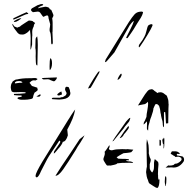

<svg xmlns="http://www.w3.org/2000/svg" viewBox="-20 -784 958 945"><path d="M137 -743Q147 -748 153.5 -752Q160 -756 164 -758Q168 -760 176 -762Q180 -764 185 -764Q190 -764 192 -762.5Q194 -761 191 -758Q168 -750 167 -743Q174 -746 185 -747.5Q196 -749 203 -751Q211 -751 221 -746Q222 -745 223 -743Q224 -741 225 -739Q226 -738 229 -737Q232 -736 233 -734L235 -729Q236 -726 238 -722.5Q240 -719 241 -715Q243 -711 243 -708Q243 -704 237 -694Q239 -680 239 -672V-649Q239 -618 238 -629L240 -575Q240 -567 236.5 -566Q233 -565 232 -571Q232 -577 231 -598.5Q230 -620 226 -627L225 -629Q224 -631 224 -636Q224 -643 226 -653L227 -665Q226 -671 223 -679.5Q220 -688 219 -694Q219 -701 216 -707L211 -708Q208 -708 202 -705L194 -701Q190 -703 185.5 -710.5Q181 -718 177 -722.5Q173 -727 166 -727Q163 -727 142 -724Q134 -729 132 -735Q132 -736 134 -739Q136 -742 137 -743ZM614 -675Q631 -701 641.5 -712.5Q652 -724 666 -726L675 -727Q684 -727 684 -722Q681 -710 673 -696.5Q665 -683 656 -670Q653 -664 645 -652Q639 -641 625.5 -621.5Q612 -602 609 -598Q608 -596 605 -596Q602 -596 601 -599Q604 -605 620 -636.5Q636 -668 639 -680Q636 -681 628.5 -672.5Q621 -664 618 -659L543 -526Q540 -523 517 -496Q503 -478 498 -478L497 -480Q497 -482 500 -491ZM97 -709Q99 -710 105 -712.5Q111 -715 117 -715Q119 -715 119 -718Q118 -719 111 -724Q93 -717 46 -694Q45 -693 45.5 -690.5Q46 -688 46 -687Q53 -689 97 -709ZM52 -676Q60 -676 70 -682.5Q80 -689 85 -694Q80 -696 64 -688.5Q48 -681 48 -677ZM40 -663Q40 -664 40.5 -664.5Q41 -665 41 -665Q43 -665 45 -662.5Q47 -660 48 -657Q50 -653 65 -648Q68 -650 71.5 -651Q75 -652 78 -653Q81 -657 91.5 -663.5Q102 -670 106 -673Q108 -675 113 -677.5Q118 -680 122 -683Q126 -683 133 -682Q140 -681 141 -680Q143 -677 147 -675Q151 -673 153 -670Q148 -666 147 -660.5Q146 -655 146 -654Q138 -639 138.5 -626Q139 -613 139 -610Q138 -605 138 -588V-565Q137 -562 135 -552Q133 -542 130 -539V-559L131 -594Q131 -613 128 -631V-637L118 -627Q114 -623 106 -618.5Q98 -614 93 -614Q81 -614 77 -615Q71 -618 67 -622L64 -626L57 -635Q50 -643 43 -657ZM691 -604Q696 -612 701 -632.5Q706 -653 708 -656Q709 -659 715 -662Q721 -665 725 -665Q733 -665 730 -657Q726 -646 706 -612.5Q686 -579 669 -555Q666 -551 665 -551Q663 -551 663 -556Q663 -563 667 -567Q684 -589 691 -604ZM156 -523Q156 -516 155.5 -507Q155 -498 156 -488Q156 -485 156.5 -477Q157 -469 158.5 -465.5Q160 -462 164 -462L165 -513Q166 -530 166 -562Q166 -592 163 -605Q162 -604 158.5 -600Q155 -596 155 -589Q154 -570 154 -548Q156 -542 156 -523ZM236 -472Q236 -493 228 -498Q224 -489 224 -458Q224 -443 225 -439Q230 -442 233 -451.5Q236 -461 236 -472ZM426 -352Q427 -353 434 -365L468 -425Q470 -429 469 -435Q463 -431 452 -414L439 -394Q435 -387 425.5 -371.5Q416 -356 413 -348ZM576 -422Q579 -419 579 -416Q579 -413 573 -402Q572 -401 567.5 -396Q563 -391 558 -392Q565 -412 576 -422ZM196 -393 216 -394Q222 -394 230 -389Q234 -388 238 -386Q242 -384 245 -384Q250 -384 254 -390Q255 -391 257.5 -394.5Q260 -398 260 -403L210 -401Q195 -401 186 -399Q186 -397 189.5 -395Q193 -393 196 -393ZM39 -333Q44 -330 51 -330L85 -331Q99 -331 105 -330Q107 -327 105.5 -326Q104 -325 104 -325Q77 -322 51 -322Q47 -322 49 -316Q54 -315 63.5 -314.5Q73 -314 81 -314Q85 -315 86.5 -313Q88 -311 86 -309Q86 -309 86.5 -308.5Q87 -308 87 -308Q87 -308 70 -305Q66 -303 66 -301Q66 -298 72.5 -295.5Q79 -293 87 -293H100Q116 -293 134 -297L140 -300Q142 -301 143 -307.5Q144 -314 145 -316L150 -328Q152 -329 157.5 -333Q163 -337 166 -341Q166 -344 163 -353Q160 -353 151 -356.5Q142 -360 137 -361Q135 -363 131.5 -368.5Q128 -374 125 -376Q132 -385 141 -388Q144 -389 148.5 -388.5Q153 -388 155 -388L164 -393L163 -397Q161 -397 158.5 -398.5Q156 -400 154 -400Q140 -400 136 -399H122Q88 -399 64 -393H62Q57 -393 53 -390L45 -385Q41 -383 40 -378Q33 -370 33 -352Q33 -348 35 -341Q37 -334 39 -333ZM54 -379Q58 -383 62.5 -384Q67 -385 72 -385H76Q82 -385 86 -382.5Q90 -380 91 -379Q87 -376 81.5 -376.5Q76 -377 73 -376Q68 -376 62 -374.5Q56 -373 53 -374Q54 -375 53.5 -376.5Q53 -378 54 -379ZM235 -298Q235 -300 237 -301Q237 -303 242 -303H277L279 -305Q282 -306 289 -306L301 -313Q306 -316 308 -325Q308 -327 305 -332Q302 -337 301 -340Q300 -342 300.5 -345.5Q301 -349 301 -350Q301 -354 306 -357Q312 -357 318 -355L321 -348Q325 -340 325 -332Q328 -325 325 -317Q316 -299 291 -296L283 -295L272 -294Q262 -294 252.5 -295Q243 -296 237 -296ZM659 -265Q661 -269 665.5 -275Q670 -281 673 -287Q676 -292 679 -296.5Q682 -301 685 -306Q687 -310 694 -320Q701 -330 706 -335.5Q711 -341 716 -343Q726 -345 727 -345Q731 -345 737 -340Q739 -337 745 -333.5Q751 -330 753 -327Q754 -325 757.5 -327.5Q761 -330 761 -329Q764 -330 769 -330Q777 -330 783.5 -326Q790 -322 801 -313Q802 -309 805.5 -300.5Q809 -292 809 -283Q809 -273 810 -271L809 -249Q808 -229 808 -178Q806 -177 802.5 -176.5Q799 -176 797 -177Q796 -184 795.5 -200Q795 -216 793 -232Q792 -234 789.5 -232.5Q787 -231 787 -229V-158Q781 -159 781 -176Q781 -187 776 -200Q772 -216 772 -221Q771 -224 770 -229Q769 -234 769 -237Q769 -245 763 -263Q759 -268 756 -270Q753 -272 746 -272Q742 -267 735 -250Q735 -239 725 -211Q719 -197 717 -187Q717 -184 713 -173Q709 -162 709 -141Q708 -142 705.5 -145Q703 -148 703 -153Q703 -157 703.5 -168Q704 -179 703 -187Q691 -173 687 -171Q687 -180 689 -183Q692 -186 701 -209V-211Q701 -220 705 -240Q706 -245 708 -259.5Q710 -274 708 -283Q695 -270 689 -271ZM269 -314Q272 -314 276.5 -316Q281 -318 285 -319Q285 -322 284 -325.5Q283 -329 282 -334Q269 -328 264 -322Q260 -318 264 -315Q266 -314 269 -314ZM159 -309Q164 -308 171 -308Q176 -308 178 -313Q186 -318 175 -319ZM155 81Q155 68 189 11L317 -196Q319 -199 322 -203.5Q325 -208 329 -215Q345 -240 350 -245Q346 -222 337 -199.5Q328 -177 311 -146Q311 -140 312.5 -132Q314 -124 314 -118Q305 -87 289 -86Q288 -80 281 -69.5Q274 -59 266 -51Q263 -47 256 -38.5Q249 -30 245 -28V-32Q245 -34 247 -40Q258 -56 261 -60Q275 -81 275 -81Q277 -86 276.5 -88Q276 -90 272 -92L222 -17Q214 -5 200 23Q186 51 182 58Q171 85 162 89Q155 89 155 81ZM539 -91 569 -128 588 -151Q594 -161 601.5 -169Q609 -177 614 -184Q616 -186 619 -194.5Q622 -203 621 -204Q617 -204 610 -196Q603 -188 601 -186Q598 -182 572 -145Q544 -106 533 -88ZM590 -123Q592 -125 598.5 -132.5Q605 -140 611 -149Q615 -155 614.5 -159Q614 -163 611 -163Q592 -140 569 -104Q575 -104 581.5 -110.5Q588 -117 590 -123ZM376 -83Q393 -110 396 -118L372 -99L325 -28Q277 42 253 81Q268 82 291 49.5Q314 17 353 -46Q360 -60 376 -83ZM780 -98 779 -93Q779 -90 780 -87Q781 -84 781 -80Q781 -79 782 -76.5Q783 -74 785 -74V-55L787 -53Q789 -60 789 -96Q789 -103 787 -107L785 -103V-101Q784 -102 782.5 -101.5Q781 -101 781 -101ZM703 36Q703 -1 702 -19L701 -76L703 -99Q704 -95 708 -82.5Q712 -70 712 -55Q712 -53 712.5 -43Q713 -33 712 -31Q713 -28 714.5 -19.5Q716 -11 720 -4Q722 -2 722 4Q722 9 717 24V44Q717 49 721.5 56Q726 63 729 65Q731 63 733 59Q735 55 736 52Q738 46 738 33V17Q738 13 739.5 7.5Q741 2 742 -1L758 13Q760 18 760 26L758 49V58Q758 61 757.5 68Q757 75 758 78V87Q758 92 760 100L765 99Q765 134 755 141Q748 141 736 132.5Q724 124 717 120Q712 117 710 108.5Q708 100 705 95Q702 89 699 63Q701 43 703 36ZM765 -67 772 -68V-92Q769 -97 765 -96ZM492 9Q495 14 499 20.5Q503 27 505 29L509 31Q519 30 524 31Q531 29 542.5 27Q554 25 557 20Q574 17 617 17Q622 17 626.5 17.5Q631 18 635 17Q636 14 624 11Q614 11 600 8Q601 7 602.5 5.5Q604 4 613 5Q615 5 615 2Q615 1 613 0Q611 -1 609 -1L597 -2H585L562 -3Q560 -4 558 -6Q556 -8 554 -10L568 -19Q572 -21 578.5 -25Q585 -29 588 -30Q591 -30 605 -31.5Q619 -33 626 -35Q628 -37 631 -40.5Q634 -44 636 -47Q634 -48 627 -48Q621 -48 616.5 -49Q612 -50 608 -50Q604 -49 594.5 -49.5Q585 -50 582 -50L559 -49Q552 -49 543 -47Q534 -45 530 -44Q529 -45 524.5 -45Q520 -45 519 -48Q519 -48 517.5 -48.5Q516 -49 516 -52L519 -60Q519 -61 519.5 -65.5Q520 -70 517 -68Q513 -62 506.5 -52Q500 -42 495 -37Q496 -35 496 -30Q496 -24 494 -18Q491 -11 489.5 -5Q488 1 490 5ZM859 -34 867 -28Q864 -28 860 -26L855 -27Q848 -27 851 -19Q856 -18 863 -17Q870 -16 878 -14Q886 -9 886 2Q886 8 883 12Q860 45 826 40H819L795 41L808 30L815 31Q825 31 834 28L841 22Q849 22 855 19Q863 15 871 7L874 1Q874 -1 872 -7Q863 -13 858 -13Q852 -13 844 -11Q843 -13 839.5 -15.5Q836 -18 834 -18Q831 -20 828 -22.5Q825 -25 820 -27Q821 -29 822.5 -33Q824 -37 826 -39H846Q849 -39 853 -37.5Q857 -36 859 -34ZM791 110Q791 119 793 123Q793 132 796 132Q799 114 799 97Q799 90 797 84Q797 84 796.5 83.5Q796 83 796 83Q795 83 793.5 86Q792 89 792 93Z"/></svg>

Font: BM Euljiro oraeorae
Style: Regular
Weight: 400
Designer: Bongjin Kim; Bomjun Kim; Myungsoo Han; Hyesun Chae; Mikyoung Jeong; Wujin Sim; Minjae Kang; Suwha Jang;
Foundry: Sandoll Inc.
Version: Version 1.000;hotconv 1.0.109;makeexe 2.5.65596